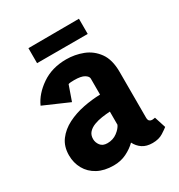

<svg xmlns="http://www.w3.org/2000/svg" viewBox="-151 -716 765 821"><g transform="rotate(-30 231.5 -305.0)"><path d="M174 4Q128 4 95.5 -13.5Q63 -31 46 -61.5Q29 -92 29 -129Q29 -173 51.5 -203Q74 -233 110.5 -251.5Q147 -270 190 -278.5Q233 -287 274 -288V-367Q274 -378 258.5 -387.5Q243 -397 209 -397Q201 -397 193 -396.5Q185 -396 180 -394L154 -320L30 -374Q51 -421 102 -456Q153 -491 223 -491Q266 -491 305 -476Q344 -461 369.5 -426Q395 -391 395 -330V-105Q395 -92 400.5 -87.5Q406 -83 413 -83Q418 -83 422.5 -84Q427 -85 428 -85L446 -29Q439 -23 418 -9.5Q397 4 366 4Q336 4 316.5 -9Q297 -22 286 -44Q266 -24 237.5 -10Q209 4 174 4ZM198 -92Q226 -92 246.5 -107.5Q267 -123 274 -139V-204Q255 -203 234 -200Q213 -197 194.5 -190Q176 -183 164.5 -170.5Q153 -158 153 -138Q153 -121 164 -106.5Q175 -92 198 -92ZM108 -539V-613L358 -614V-539Z"/></g></svg>

Font: Kreon
Style: Bold
Weight: 700
Designer: Julia Petretta
Foundry: Julia Petretta and Eli Heuer
Version: Version 2.002